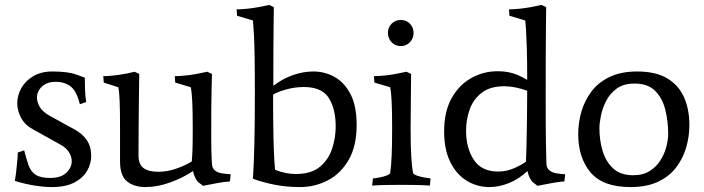

<svg xmlns="http://www.w3.org/2000/svg" viewBox="-20 -750 2856 779"><path d="M193 -460Q255 -460 289.5 -447.5Q324 -435 324 -435Q324 -413 325 -385Q326 -357 330 -336L304 -327Q291 -380 267 -399Q243 -418 205 -418Q171 -418 150.5 -399Q130 -380 130 -354Q130 -336 141 -316.5Q152 -297 182 -280L284 -224Q315 -207 332.5 -181Q350 -155 350 -117Q350 -87 334 -58Q318 -29 282.5 -10Q247 9 190 9Q160 9 121.5 3Q83 -3 40 -16Q43 -31 45.5 -52.5Q48 -74 50 -95.5Q52 -117 52 -131L78 -140Q87 -105 96 -79.5Q105 -54 124.5 -41Q144 -28 184 -28Q227 -28 249 -49Q271 -70 271 -96Q271 -115 259.5 -133Q248 -151 224 -164L116 -224Q82 -242 66 -271Q50 -300 50 -331Q50 -363 66.5 -392.5Q83 -422 115 -441Q147 -460 193 -460Z M840 -85Q841 -67 852.5 -58Q864 -49 881.5 -46.5Q899 -44 916 -43L913 -14Q886 -12 858 -6.5Q830 -1 804 4Q804 4 787.5 -8.5Q771 -21 763 -56Q723 -29 671 -10Q619 9 569 9Q525 9 496 -13.5Q467 -36 467 -95V-229Q467 -302 465.5 -337.5Q464 -373 462 -384.5Q460 -396 460 -396L401 -415L399 -441Q426 -441 463.5 -446.5Q501 -452 526 -459L545 -450Q545 -450 544.5 -420Q544 -390 543.5 -340.5Q543 -291 542.5 -233.5Q542 -176 542 -120Q542 -83 562.5 -68Q583 -53 623 -53Q660 -53 698.5 -67Q737 -81 758 -95Q760 -115 761 -143Q762 -171 762 -229Q762 -302 760 -337.5Q758 -373 756 -384.5Q754 -396 754 -396L691 -415L689 -441Q707 -441 731.5 -443.5Q756 -446 780 -450.5Q804 -455 821 -459L840 -450Q840 -450 838.5 -391Q837 -332 837 -202Q837 -139 838.5 -112Q840 -85 840 -85Z M1197 9Q1142 9 1092 -1Q1042 -11 1006 -25Q1006 -25 1008 -57.5Q1010 -90 1012 -165Q1014 -240 1014 -369Q1014 -466 1013 -525Q1012 -584 1010 -615Q1008 -646 1007 -656.5Q1006 -667 1006 -667L942 -686L940 -712Q958 -712 982.5 -714.5Q1007 -717 1031 -721.5Q1055 -726 1072 -730L1091 -721Q1091 -721 1090 -639.5Q1089 -558 1089 -402Q1127 -431 1169 -445.5Q1211 -460 1251 -460Q1298 -460 1338 -437.5Q1378 -415 1402.5 -367.5Q1427 -320 1427 -243Q1427 -157 1394.5 -101Q1362 -45 1309.5 -18Q1257 9 1197 9ZM1180 -44Q1242 -44 1277 -72.5Q1312 -101 1327 -145.5Q1342 -190 1342 -237Q1342 -308 1314 -352.5Q1286 -397 1212 -397Q1177 -397 1141 -387Q1105 -377 1088 -366Q1088 -260 1089.5 -196Q1091 -132 1093 -100.5Q1095 -69 1096 -61Q1119 -52 1140 -48Q1161 -44 1180 -44Z M1629 -459 1648 -450Q1648 -437 1647.5 -410Q1647 -383 1647 -350.5Q1647 -318 1646.5 -285.5Q1646 -253 1646 -229Q1646 -156 1648.5 -117Q1651 -78 1653.5 -63Q1656 -48 1656 -48Q1657 -43 1670.5 -38Q1684 -33 1700.5 -30Q1717 -27 1727 -26L1724 3Q1700 1 1667.5 0.5Q1635 0 1609 0Q1584 0 1549 0.5Q1514 1 1490 3L1493 -26Q1504 -27 1520 -30Q1536 -33 1549 -38Q1562 -43 1563 -48Q1563 -48 1565 -63Q1567 -78 1569 -117Q1571 -156 1571 -229Q1571 -302 1569 -337.5Q1567 -373 1565 -384.5Q1563 -396 1563 -396L1499 -415L1497 -441Q1515 -441 1539.5 -443.5Q1564 -446 1588 -450.5Q1612 -455 1629 -459ZM1606 -563Q1584 -563 1569 -578.5Q1554 -594 1554 -617Q1554 -639 1569 -654Q1584 -669 1606 -669Q1628 -669 1643 -654Q1658 -639 1658 -617Q1658 -594 1643 -578.5Q1628 -563 1606 -563Z M2120 -56Q2085 -23 2044.5 -7Q2004 9 1966 9Q1916 9 1874 -16.5Q1832 -42 1807 -92.5Q1782 -143 1782 -217Q1782 -297 1812 -351Q1842 -405 1891.5 -433Q1941 -461 1999 -461Q2031 -461 2058 -453.5Q2085 -446 2119 -426Q2119 -504 2117.5 -552Q2116 -600 2114.5 -624.5Q2113 -649 2112 -658Q2111 -667 2111 -667L2047 -686L2045 -712Q2063 -712 2087.5 -714.5Q2112 -717 2136 -721.5Q2160 -726 2177 -730L2196 -721Q2196 -721 2195 -628Q2194 -535 2194 -352Q2194 -231 2195 -171Q2196 -111 2197 -85Q2198 -67 2210 -58Q2222 -49 2239 -46.5Q2256 -44 2273 -43L2270 -14Q2243 -12 2215 -6.5Q2187 -1 2161 4Q2161 4 2144.5 -8.5Q2128 -21 2120 -56ZM2119 -382Q2093 -391 2070.5 -395.5Q2048 -400 2025 -400Q1969 -400 1935 -374Q1901 -348 1886 -307Q1871 -266 1871 -219Q1871 -149 1902.5 -101.5Q1934 -54 2001 -54Q2036 -54 2067 -68Q2098 -82 2114 -94Q2115 -110 2116 -153.5Q2117 -197 2118 -257Q2119 -317 2119 -382Z M2777 -243Q2777 -195 2763.5 -150Q2750 -105 2722 -69Q2694 -33 2648.5 -12Q2603 9 2538 9Q2426 9 2376 -50.5Q2326 -110 2326 -206Q2326 -254 2339.5 -299Q2353 -344 2381 -380.5Q2409 -417 2455 -438.5Q2501 -460 2565 -460Q2640 -460 2686.5 -432.5Q2733 -405 2755 -356Q2777 -307 2777 -243ZM2691 -206Q2691 -257 2679.5 -304Q2668 -351 2638.5 -381Q2609 -411 2554 -411Q2510 -411 2482 -390.5Q2454 -370 2439 -340Q2424 -310 2418 -280Q2412 -250 2412 -230Q2412 -181 2425 -137.5Q2438 -94 2468 -66.5Q2498 -39 2549 -39Q2589 -39 2616.5 -56.5Q2644 -74 2660.5 -101Q2677 -128 2684 -156.5Q2691 -185 2691 -206Z"/></svg>

Font: Average
Style: Regular
Weight: 400
Designer: Eduardo Tunni
Foundry: Eduardo Rodriguez Tunni
Version: Version 1.003; ttfautohint (v1.8.4.7-5d5b)